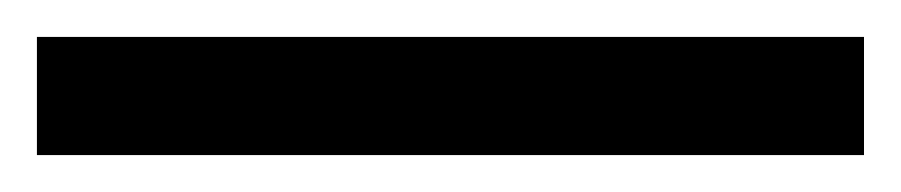

<svg xmlns="http://www.w3.org/2000/svg" viewBox="-22 70 488 104"><path d="M446 154H-2V90H446Z"/></svg>

Font: Noto Sans Siddham
Style: Regular
Weight: 400
Designer: Monotype Design Team
Foundry: Monotype Imaging Inc.
Version: Version 2.004; ttfautohint (v1.8.4.7-5d5b)